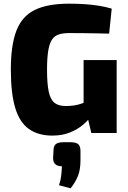

<svg xmlns="http://www.w3.org/2000/svg" viewBox="-20 -724 699 1045"><path d="M355 -704Q406 -704 445.5 -701Q485 -698 519.5 -692.5Q554 -687 588 -677L574 -541Q538 -542 504 -542.5Q470 -543 435 -543.5Q400 -544 357 -544Q322 -544 298.5 -536Q275 -528 261.5 -506Q248 -484 242 -444.5Q236 -405 236 -344Q236 -267 245.5 -224Q255 -181 277 -164Q299 -147 338 -147Q364 -147 385.5 -150.5Q407 -154 424.5 -160.5Q442 -167 455 -172L474 -90Q461 -70 432.5 -45.5Q404 -21 362 -3.5Q320 14 265 14Q187 14 136.5 -22.5Q86 -59 62.5 -138Q39 -217 39 -345Q39 -479 69.5 -557.5Q100 -636 169.5 -670Q239 -704 355 -704ZM615 -397V0H477L452 -106L435 -139V-397ZM362 50Q393 50 405.5 60.5Q418 71 418 98V148Q418 200 404 234.5Q390 269 364 301L301 284Q310 259 313 233Q316 207 317 181Q270 181 269 138L271 98Q271 71 283.5 60.5Q296 50 327 50Z"/></svg>

Font: Exo 2 ExtraBold
Style: Regular
Weight: 800
Designer: Natanael Gama
Foundry: Natanael Gama
Version: Version 2.010